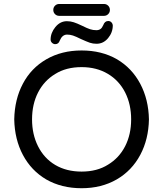

<svg xmlns="http://www.w3.org/2000/svg" viewBox="-20 -950 833 980"><path d="M252 -899.4Q252 -912.1 260.7 -920.9Q269.5 -929.7 282.2 -929.7H510.7Q523.4 -929.7 532.2 -920.9Q541 -912.1 541 -899.4Q541 -886.7 532.2 -877.9Q523.4 -869.1 510.7 -869.1H282.2Q269.5 -869.1 260.7 -877.9Q252 -886.7 252 -899.4ZM238.3 -748Q238.3 -782.2 262.7 -812Q287.1 -841.8 321.3 -841.8Q339.8 -841.8 356.4 -836.4Q373 -831.1 399.4 -818.4Q424.8 -805.7 439.9 -800.8Q455.1 -795.9 471.7 -795.9Q484.4 -795.9 492.7 -801.8Q501 -807.6 506.8 -821.3Q514.6 -842.8 532.2 -842.8Q542 -842.8 548.3 -836.4Q554.7 -830.1 555.7 -820.3Q555.7 -784.2 531.7 -755.4Q507.8 -726.6 472.7 -726.6Q454.1 -726.6 438.5 -731.9Q422.9 -737.3 392.6 -751Q367.2 -763.7 352.5 -768.6Q337.9 -773.4 322.3 -773.4Q297.9 -773.4 285.2 -743.2Q279.3 -724.6 261.7 -724.6Q252.9 -724.6 245.6 -731.4Q238.3 -738.3 238.3 -748ZM215.8 -34.2Q139.6 -79.1 97.2 -158.7Q54.7 -238.3 52.7 -340.8Q54.7 -443.4 96.7 -522.5Q138.7 -602.5 216.8 -647.5Q294.9 -692.4 396.5 -692.4Q499 -692.4 577.1 -647.5Q653.3 -602.5 695.8 -522.5Q738.3 -442.4 740.2 -340.8Q738.3 -239.3 696.3 -160.2Q653.3 -79.1 575.7 -34.2Q498 10.7 396.5 10.7Q293.9 10.7 215.8 -34.2ZM531.2 -109.4Q587.9 -143.6 618.7 -203.6Q649.4 -263.7 649.4 -340.8Q649.4 -417 619.1 -477.5Q587.9 -539.1 530.3 -573.2Q472.7 -607.4 396.5 -607.4Q317.4 -607.4 261.7 -572.3Q205.1 -538.1 174.3 -478Q143.6 -418 143.6 -340.8Q143.6 -264.6 173.8 -204.1Q205.1 -141.6 262.2 -107.9Q319.3 -74.2 396.5 -74.2Q475.6 -74.2 531.2 -109.4Z"/></svg>

Font: KTXP_ComRound
Style: Medium
Weight: 500
Version: Version 1.01;May 16, 2022;FontCreator 13.0.0.2683 64-bit